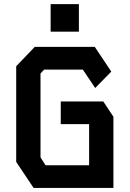

<svg xmlns="http://www.w3.org/2000/svg" viewBox="-20 -928 640 948"><path d="M151.5 -696.5 60 -601V-128.5L146 0H540V-351.5L490 -427H280V-315H420V-112H205L180 -151V-565L198 -584.5H389L450 -493.5L529.5 -574.5L448 -696.5ZM230 -771.5V-907.5H369.5V-771.5Z"/></svg>

Font: Kode
Style: Regular
Weight: 400
Monospace: yes
Designer: Isa Ozler
Foundry: Kadena LLC
Version: Version 1.000;gftools[0.9.28]